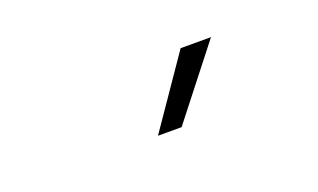

<svg xmlns="http://www.w3.org/2000/svg" viewBox="-35 -925 689 416"><g transform="rotate(-20 310.0 -717.0)"><path d="M332.5 -637 459 -798.5H389L278 -637Z"/></g></svg>

Font: Monaspace Neon Var
Style: Regular
Weight: 400
Designer: Riley Cran and the Lettermatic Team
Version: Version 1.000 (Monaspace Neon Var)